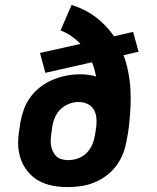

<svg xmlns="http://www.w3.org/2000/svg" viewBox="-20 -755 640 783"><path d="M256 8Q224 8 193 2Q162 -4 136 -19Q110 -34 91.5 -57.5Q73 -81 63.5 -110Q54 -139 54 -170.5Q54 -202 60 -234L63 -255Q68 -283 77.5 -309.5Q87 -336 104.5 -359.5Q122 -383 145.5 -401Q169 -419 196 -430Q223 -441 250.5 -446.5Q278 -452 305 -452Q323 -452 339.5 -450Q356 -448 372 -443Q369 -458 365 -472.5Q361 -487 355 -501L165 -458L143 -539L308 -576Q291 -594 270.5 -608Q250 -622 227 -631L272 -735Q298 -727 323 -714.5Q348 -702 370 -685.5Q392 -669 410.5 -649.5Q429 -630 445 -607L523 -625L545 -544L484 -530Q496 -497 503 -461.5Q510 -426 512 -389.5Q514 -353 512 -315.5Q510 -278 506 -241Q505 -232 503.5 -223.5Q502 -215 501 -207L497 -186Q493 -159 483 -132Q473 -105 456 -81.5Q439 -58 415.5 -40Q392 -22 365 -11Q338 0 310.5 4Q283 8 256 8ZM258 -102Q278 -102 298 -109Q318 -116 333 -131Q348 -146 356 -165Q364 -184 367 -204L369 -214Q370 -222 371 -229Q372 -236 373 -243Q375 -262 372.5 -279.5Q370 -297 360.5 -311Q351 -325 335 -332Q319 -339 300 -339Q281 -339 261.5 -331.5Q242 -324 227 -309.5Q212 -295 204 -276Q196 -257 193 -237L190 -216Q188 -203 187 -189Q186 -175 188 -162.5Q190 -150 195.5 -138Q201 -126 210 -117.5Q219 -109 232 -105.5Q245 -102 258 -102Z"/></svg>

Font: Iosevka Etoile XBdObl
Style: Regular
Weight: 800
Italic angle: -9°
Designer: Belleve Invis
Foundry: Belleve Invis
Version: Version 15.5.2; ttfautohint (v1.8.4)